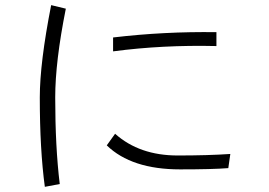

<svg xmlns="http://www.w3.org/2000/svg" viewBox="-20 -721 1040 742"><path d="M133.8 -344.7Q133.8 -477.5 177.7 -701.2L234.4 -687.5Q193.4 -482.4 193.4 -344.7Q193.4 -153.3 210.9 -9.8L153.3 1Q133.8 -142.6 133.8 -344.7ZM417 -522.5V-576.2Q614.3 -599.6 816.4 -596.7V-543Q608.4 -547.9 417 -522.5ZM392.6 -159.2 424.8 -204.1Q518.6 -120.1 667 -120.1Q783.2 -120.1 870.1 -126L862.3 -71.3Q801.8 -66.4 675.8 -66.4Q488.3 -66.4 392.6 -159.2Z"/></svg>

Font: Gothic A1 Light
Style: Regular
Weight: 300
Version: Version 2.50